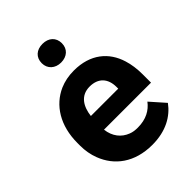

<svg xmlns="http://www.w3.org/2000/svg" viewBox="-216 -854 973 973"><g transform="rotate(-45 270.0 -368.0)"><path d="M503 -85 434 -163C407 -127 366 -104 307 -104C288 -104 272 -106 257 -112C214 -128 184 -165 178 -218H515V-278C515 -317 510 -353 500 -385C472 -476 400 -538 282 -538C244 -538 210 -531 180 -518C92 -479 35 -390 35 -265V-246C35 -211 41 -177 53 -146C88 -54 170 10 297 10C395 10 462 -29 503 -85ZM376 -326V-314H180C187 -373 215 -424 281 -424C342 -424 376 -387 376 -326ZM265 -612C308 -612 337 -638 337 -679C337 -720 308 -746 265 -746C222 -746 193 -721 193 -679C193 -639 223 -612 265 -612Z"/></g></svg>

Font: Asimov
Style: Regular
Weight: 500
Designer: Google
Version: Version 2.000980; 2014